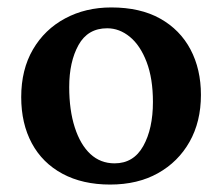

<svg xmlns="http://www.w3.org/2000/svg" viewBox="-20 -487 596 516"><path d="M276 9Q202 9 148 -20Q94 -49 65.5 -102Q37 -155 37 -226Q37 -300 68.5 -354Q100 -408 155 -437.5Q210 -467 279 -467Q357 -467 410.5 -437Q464 -407 492 -354Q520 -301 520 -232Q520 -160 489.5 -106Q459 -52 404.5 -21.5Q350 9 276 9ZM288 -48Q339 -48 365 -94.5Q391 -141 391 -213Q391 -276 374 -320.5Q357 -365 329 -388Q301 -411 268 -411Q216 -411 191 -366Q166 -321 166 -253Q166 -191 181 -144.5Q196 -98 223 -73Q250 -48 288 -48Z"/></svg>

Font: Vollkorn SemiBold
Style: Regular
Weight: 600
Designer: Friedrich Althausen
Foundry: Friedrich Althausen
Version: Version 5.000